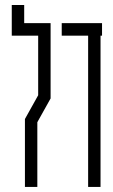

<svg xmlns="http://www.w3.org/2000/svg" viewBox="-20 -734 444 754"><path d="M77.9 -266.6 129.9 -359.9V-593.9H26.2V-714.3H75V-643.1H178.7V-347.4L126.6 -254.1V0H77.9Z M326.1 0V-593.9H222.4V-643.1H380.7V-593.9H374.8V0Z"/></svg>

Font: Marapfhont
Style: Book
Weight: 400
Version: Version 0.15